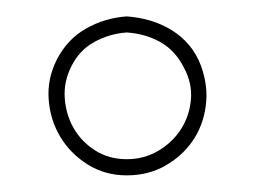

<svg xmlns="http://www.w3.org/2000/svg" viewBox="-20 -203 310 233"><path d="M133.8 -163.6Q112.8 -162.1 94.5 -152.1Q76.2 -142.1 66.4 -122.1Q57.1 -103.5 58.6 -83.5Q60.1 -63.5 69.6 -47.1Q79.1 -30.8 95.7 -20.3Q112.3 -9.8 133.8 -9.8Q154.8 -9.8 172.1 -20Q189.5 -30.3 199.7 -46.4Q210 -62.5 211.7 -82.3Q213.4 -102.1 203.1 -121.1Q192.4 -142.1 174.3 -152.1Q156.2 -162.1 133.8 -163.6ZM133.8 -183.1Q148.4 -182.1 162.4 -178Q176.3 -173.8 188.2 -166.5Q200.2 -159.2 209.5 -148.2Q218.8 -137.2 224.1 -122.6Q232.9 -98.1 229.7 -74.5Q226.6 -50.8 213.9 -32.2Q201.2 -13.7 180.7 -2Q160.2 9.8 133.8 9.8Q107.4 9.8 86.4 -3.4Q65.4 -16.6 53.2 -36.9Q41 -57.1 39.1 -82Q37.1 -106.9 48.8 -130.4Q61.5 -155.3 84.2 -168.2Q106.9 -181.2 133.8 -183.1Z"/></svg>

Font: Preussische VI 9 Linie
Style: Regular
Weight: 400
Designer: Peter Wiegel
Foundry: Peter Wiegel
Version: Version 1.000 2009 initial release